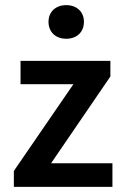

<svg xmlns="http://www.w3.org/2000/svg" viewBox="-20 -728 483 748"><path d="M34 -62V0H418V-92H179L410 -430V-491H60V-400H266ZM238 -577C279 -577 307 -603 307 -643C307 -682 279 -708 238 -708C197 -708 169 -682 169 -643C169 -603 197 -577 238 -577Z"/></svg>

Font: DAIFUKU Sans Semibold
Style: Regular
Weight: 600
Designer: Original font ‘Source Sans 3’ : Paul D. Hunt
Foundry: Daifuku
Version: Version 1.000